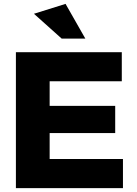

<svg xmlns="http://www.w3.org/2000/svg" viewBox="-20 -970 706 990"><path d="M236 -284H574V-424H236V-551H608V-701H62V0H614V-150H236ZM298 -771H420L318 -950L155 -899Z"/></svg>

Font: Geom ExtraBold
Style: Bold
Weight: 800
Version: Version 1.102